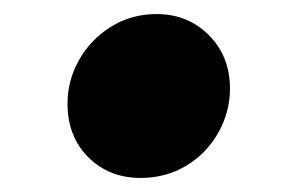

<svg xmlns="http://www.w3.org/2000/svg" viewBox="-20 -464 418 273"><path d="M76 -317Q76 -349 92 -378Q108 -407 137 -425.5Q166 -444 203 -444Q247 -444 277 -414Q307 -384 307 -338Q307 -305 290.5 -275.5Q274 -246 245 -228.5Q216 -211 180 -211Q135 -211 105.5 -240.5Q76 -270 76 -317Z"/></svg>

Font: Nebula Sans Black
Style: Regular
Weight: 900
Italic angle: -9°
Designer: Paul D. Hunt for Adobe (as Source Sans)
Foundry: Nebula Entertainment & Broadcasting LLC
Version: Version 1.010